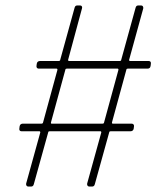

<svg xmlns="http://www.w3.org/2000/svg" viewBox="-20 -696 580 705"><path d="M533 -454 534 -462C535 -468 532 -472 526 -472H457C455 -472 454 -474 454 -476L506 -665C507 -671 504 -676 498 -676H489C484 -676 480 -675 478 -668L425 -476C425 -473 422 -472 420 -472H233C231 -472 230 -474 230 -476L281 -665C283 -671 280 -676 274 -676H265C260 -676 256 -675 254 -668L201 -476C201 -473 198 -472 196 -472H127C121 -472 116 -469 115 -462L114 -454C113 -448 117 -444 122 -444H188C190 -444 191 -442 191 -440L138 -246C138 -243 134 -242 133 -242H64C58 -242 53 -239 52 -232L51 -224C50 -218 53 -214 59 -214H125C127 -214 128 -212 128 -210L76 -22C75 -16 78 -11 84 -11H93C98 -11 102 -12 104 -19L157 -210C157 -213 160 -214 162 -214H349C351 -214 352 -212 352 -210L300 -22C299 -16 302 -11 308 -11H317C322 -11 326 -12 328 -19L381 -210C381 -213 384 -214 386 -214H459C465 -214 470 -217 471 -224L472 -232C473 -238 469 -242 463 -242H393C392 -242 391 -244 391 -246L444 -440C444 -443 447 -444 449 -444H522C528 -444 532 -447 533 -454ZM357 -242H169C167 -242 167 -244 167 -246L220 -440C220 -443 223 -444 225 -444H412C414 -444 415 -442 415 -440L362 -246C362 -243 359 -242 357 -242Z"/></svg>

Font: Barlow Thin
Style: Italic
Weight: 250
Italic angle: -7°
Designer: Jeremy Tribby
Foundry: Tribby Type
Version: Version 1.422;hotconv 1.0.109;makeotfexe 2.5.65596